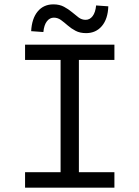

<svg xmlns="http://www.w3.org/2000/svg" viewBox="-20 -861 640 881"><path d="M95 0V-71H258V-586H95V-656H505V-586H342V-71H505V0ZM375 -709Q347 -709 327 -719.5Q307 -730 291 -744Q275 -758 260 -769Q245 -780 227 -780Q208 -780 195 -763Q182 -746 179 -714L123 -718Q126 -776 153 -808.5Q180 -841 225 -841Q253 -841 273.5 -830Q294 -819 310 -805.5Q326 -792 340.5 -781Q355 -770 373 -770Q392 -770 405 -787Q418 -804 421 -836L477 -832Q475 -774 447.5 -741.5Q420 -709 375 -709Z"/></svg>

Font: Source Code Pro
Style: Regular
Weight: 400
Monospace: yes
Designer: Paul D. Hunt, Teo Tuominen
Foundry: Adobe Systems Incorporated
Version: Version 1.018;hotconv 1.0.116;makeotfexe 2.5.65601